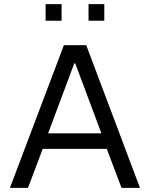

<svg xmlns="http://www.w3.org/2000/svg" viewBox="-20 -906 724 926"><path d="M28 0 288 -688H396L655 0H566L495 -188H186L115 0ZM212 -263H469L343 -600H338ZM200 -806V-886H277V-806ZM407 -806V-886H483V-806Z"/></svg>

Font: Saira Thin
Style: Regular
Weight: 400
Version: Version 1.101